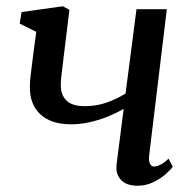

<svg xmlns="http://www.w3.org/2000/svg" viewBox="-20 -584 618 614"><path d="M202 -552.5 183.5 -401.5Q182 -385.5 179.8 -369.5Q177.5 -353.5 176 -339Q174.5 -324.5 174.5 -311Q174.5 -280 192.8 -262.2Q211 -244.5 251 -244.5Q288 -244.5 320.5 -255.8Q353 -267 381.5 -285L416.5 -554.5H513.5L457 -87Q455 -69 459.8 -60.2Q464.5 -51.5 472 -51.5Q481 -51.5 492.5 -57Q504 -62.5 519 -76.5L532.5 -51Q526.5 -42 510.2 -27.5Q494 -13 470.5 -1.5Q447 10 419.5 10Q396.5 10 380.8 1.8Q365 -6.5 357.5 -22.2Q350 -38 353 -60L375.5 -236Q350.5 -221.5 322.2 -210.2Q294 -199 264.8 -192.8Q235.5 -186.5 208 -186.5Q143.5 -186.5 109.5 -218Q75.5 -249.5 75.5 -304.5Q75.5 -321.5 77.8 -342Q80 -362.5 83 -383.5Q86 -404.5 88 -423L96 -482L43 -508.5L49 -545.5L181 -564Z"/></svg>

Font: Merriweather 24pt
Style: Italic
Weight: 400
Italic angle: -7.8°
Designer: Eben Sorkin
Foundry: Eben Sorkin
Version: Version 2.101